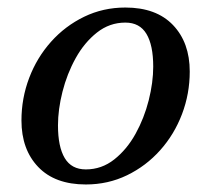

<svg xmlns="http://www.w3.org/2000/svg" viewBox="-20 -475 561 510"><path d="M313 -415Q271 -415 237.5 -388.5Q204 -362 181 -320.5Q158 -279 146 -231.5Q134 -184 134 -142Q134 -85 152 -55Q170 -25 208 -25V15Q126 15 81.5 -31.5Q37 -78 37 -155Q37 -214 57.5 -268Q78 -322 115.5 -364Q153 -406 203.5 -430.5Q254 -455 313 -455ZM208 -25Q250 -25 283.5 -51.5Q317 -78 340 -119.5Q363 -161 375 -208.5Q387 -256 387 -298Q387 -355 369 -385Q351 -415 313 -415V-455Q395 -455 439.5 -408.5Q484 -362 484 -285Q484 -226 463.5 -172Q443 -118 405.5 -76Q368 -34 317.5 -9.5Q267 15 208 15Z"/></svg>

Font: Poltawski Nowy
Style: Italic
Weight: 400
Italic angle: -12°
Designer: Adam Pótawski, Mateusz Machalski, Borys Kosmynka, Ania Wieluska
Foundry: Capitalics.wtf
Version: Version 1.001;gftools[0.9.25]